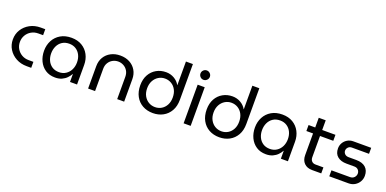

<svg xmlns="http://www.w3.org/2000/svg" viewBox="-9 -1550 4793 2382"><g transform="rotate(20 2388.0 -359.0)"><path d="M320 0Q241 0 179 -34Q117 -68 81 -125.5Q45 -183 45 -255Q45 -327 81 -384.5Q117 -442 179 -476Q241 -510 320 -510H380V-431H317Q266 -431 225.5 -407.5Q185 -384 161.5 -344Q138 -304 138 -255Q138 -206 161.5 -166Q185 -126 225.5 -102.5Q266 -79 317 -79H380V0Z M697 12Q622 12 568.5 -23.5Q515 -59 486 -119.5Q457 -180 457 -255Q457 -330 489 -390.5Q521 -451 581 -486.5Q641 -522 725 -522Q805 -522 863.5 -487Q922 -452 953.5 -392Q985 -332 985 -258V0H892V-104H890Q875 -76 849 -49Q823 -22 785.5 -5Q748 12 697 12ZM721 -67Q771 -67 809.5 -92Q848 -117 869.5 -160Q891 -203 891 -257Q891 -310 870.5 -352Q850 -394 812 -418.5Q774 -443 723 -443Q669 -443 630.5 -418Q592 -393 571.5 -350Q551 -307 551 -254Q551 -202 571 -159.5Q591 -117 629 -92Q667 -67 721 -67Z M1131 0V-295Q1131 -363 1161.5 -414Q1192 -465 1246 -493.5Q1300 -522 1369 -522Q1439 -522 1492.5 -493.5Q1546 -465 1576.5 -414Q1607 -363 1607 -295V0H1515V-294Q1515 -340 1494.5 -373.5Q1474 -407 1440.5 -425Q1407 -443 1369 -443Q1331 -443 1297.5 -425Q1264 -407 1243.5 -373.5Q1223 -340 1223 -294V0Z M1988 12Q2062 12 2121 -20Q2180 -52 2214.5 -112.5Q2249 -173 2249 -258V-730H2157V-419H2155Q2130 -465 2081 -493.5Q2032 -522 1973 -522Q1903 -522 1846.5 -490Q1790 -458 1757.5 -399.5Q1725 -341 1725 -261Q1725 -177 1758.5 -115.5Q1792 -54 1851.5 -21Q1911 12 1988 12ZM1988 -67Q1941 -67 1902.5 -90Q1864 -113 1841 -155Q1818 -197 1818 -255Q1818 -311 1840.5 -353Q1863 -395 1901.5 -419Q1940 -443 1987 -443Q2034 -443 2072.5 -420Q2111 -397 2133.5 -354.5Q2156 -312 2156 -254Q2156 -197 2133.5 -155Q2111 -113 2073 -90Q2035 -67 1988 -67Z M2392 0V-510H2485V0ZM2439 -591Q2413 -591 2395 -609.5Q2377 -628 2377 -653Q2377 -678 2395 -696.5Q2413 -715 2439 -715Q2464 -715 2482.5 -696.5Q2501 -678 2501 -653Q2501 -628 2482.5 -609.5Q2464 -591 2439 -591Z M2865 12Q2939 12 2998 -20Q3057 -52 3091.5 -112.5Q3126 -173 3126 -258V-730H3034V-419H3032Q3007 -465 2958 -493.5Q2909 -522 2850 -522Q2780 -522 2723.5 -490Q2667 -458 2634.5 -399.5Q2602 -341 2602 -261Q2602 -177 2635.5 -115.5Q2669 -54 2728.5 -21Q2788 12 2865 12ZM2865 -67Q2818 -67 2779.5 -90Q2741 -113 2718 -155Q2695 -197 2695 -255Q2695 -311 2717.5 -353Q2740 -395 2778.5 -419Q2817 -443 2864 -443Q2911 -443 2949.5 -420Q2988 -397 3010.5 -354.5Q3033 -312 3033 -254Q3033 -197 3010.5 -155Q2988 -113 2950 -90Q2912 -67 2865 -67Z M3481 12Q3406 12 3352.5 -23.5Q3299 -59 3270 -119.5Q3241 -180 3241 -255Q3241 -330 3273 -390.5Q3305 -451 3365 -486.5Q3425 -522 3509 -522Q3589 -522 3647.5 -487Q3706 -452 3737.5 -392Q3769 -332 3769 -258V0H3676V-104H3674Q3659 -76 3633 -49Q3607 -22 3569.5 -5Q3532 12 3481 12ZM3505 -67Q3555 -67 3593.5 -92Q3632 -117 3653.5 -160Q3675 -203 3675 -257Q3675 -310 3654.5 -352Q3634 -394 3596 -418.5Q3558 -443 3507 -443Q3453 -443 3414.5 -418Q3376 -393 3355.5 -350Q3335 -307 3335 -254Q3335 -202 3355 -159.5Q3375 -117 3413 -92Q3451 -67 3505 -67Z M4089 0Q4021 0 3982.5 -39Q3944 -78 3944 -145V-431H3856V-510H3944V-638H4036V-510H4211V-431H4036V-151Q4036 -118 4054.5 -98.5Q4073 -79 4106 -79H4209V0Z M4315 0V-79H4559Q4595 -79 4615.5 -101.5Q4636 -124 4636 -153Q4636 -180 4617.5 -200.5Q4599 -221 4564 -221H4461Q4387 -221 4342.5 -257.5Q4298 -294 4298 -364Q4298 -403 4317 -436Q4336 -469 4370 -489.5Q4404 -510 4448 -510H4683V-431H4457Q4427 -431 4408.5 -411.5Q4390 -392 4390 -367Q4390 -342 4408.5 -323.5Q4427 -305 4461 -305H4559Q4641 -305 4684.5 -266Q4728 -227 4728 -156Q4728 -115 4708 -79.5Q4688 -44 4652 -22Q4616 0 4570 0Z"/></g></svg>

Font: MuseoModerno
Style: Regular
Weight: 400
Designer: Pablo Cosgaya, Héctor Gatti, Marcela Romero, and the Authors of The MuseoModerno Project.
Foundry: Omnibus-Type Team
Version: Version 1.001